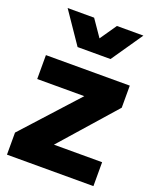

<svg xmlns="http://www.w3.org/2000/svg" viewBox="-149 -895 791 981"><g transform="rotate(20 246.0 -405.0)"><path d="M341 -640 458 -810H314L252 -720L190 -810H46L162 -640ZM481 0V-130H219L480 -426V-546H24V-416H280L11 -120V0Z"/></g></svg>

Font: Plus Jakarta Sans ExtraBold
Style: Regular
Weight: 800
Designer: Gumpita Rahayu
Foundry: Tokotype
Version: Version 2.071;gftools[0.9.30]